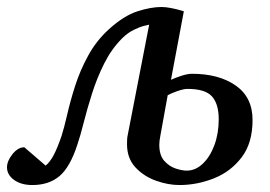

<svg xmlns="http://www.w3.org/2000/svg" viewBox="-79 -514 769 546"><path d="M13.2 12.2Q-19 12.2 -39.1 -2.4Q-59.1 -17.1 -59.1 -38.1Q-59.1 -56.2 -43.5 -75.7Q-27.8 -95.2 -9.8 -95.2L50.8 -43Q63.5 -53.7 73.7 -73Q84 -92.3 96.2 -127.9Q103.5 -150.9 112.1 -188.2Q120.6 -225.6 134.5 -269.3Q148.4 -313 171.4 -355.2Q194.3 -397.5 230 -430.2Q272.9 -469.2 311.5 -481.7Q350.1 -494.1 379.9 -494.1Q392.1 -494.1 407 -491.2Q421.9 -488.3 432.9 -485.1Q443.8 -481.9 443.8 -481.9L407.2 -287.1Q419.9 -293 437.3 -298.6Q454.6 -304.2 466.8 -304.2Q543.5 -304.2 591.3 -270.8Q639.2 -237.3 639.2 -172.9Q639.2 -106.9 607.9 -66.2Q576.7 -25.4 528.8 -6.6Q481 12.2 431.2 12.2Q398.9 12.2 364.3 -0.2Q329.6 -12.7 305.9 -38.3Q282.2 -64 282.2 -104Q282.2 -109.9 282.5 -116.7Q282.7 -123.5 284.2 -129.9L345.2 -443.8Q345.2 -443.8 332.5 -440.9Q319.8 -438 302 -429.4Q284.2 -420.9 268.1 -404.8Q238.3 -375 217.5 -333.7Q196.8 -292.5 182.9 -248.5Q168.9 -204.6 159.2 -166Q149.4 -127.4 141.1 -103Q120.1 -38.1 89.8 -12.9Q59.6 12.2 13.2 12.2ZM452.1 -28.8Q477.1 -28.8 497.8 -48.6Q518.6 -68.4 530.8 -101.6Q543 -134.8 543 -174.8Q543 -218.3 523.9 -239.7Q504.9 -261.2 454.1 -261.2Q443.4 -261.2 425.3 -254.9Q407.2 -248.5 397.9 -243.2L377 -127.9Q374 -113.3 374 -102.1Q374 -72.8 387.9 -56.9Q401.9 -41 420.2 -34.9Q438.5 -28.8 452.1 -28.8Z"/></svg>

Font: Charis
Style: Italic
Weight: 400
Italic angle: -11°
Designer: Walt Agee, Miriam Martin, Annie Olsen, Victor Gaultney, Lorna Priest, Alan Ward, Bob Hallissy, Martin Hosken, Sharon Cor
Foundry: SIL Global
Version: Version 7.000